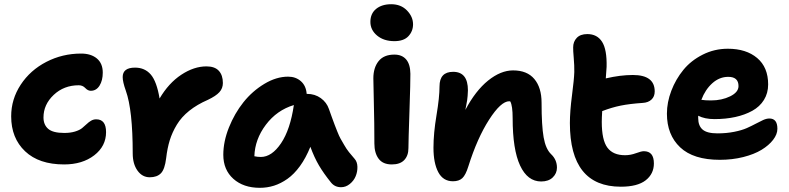

<svg xmlns="http://www.w3.org/2000/svg" viewBox="-20 -817 3755 914"><path d="M285.2 -34.2Q165.5 -34.2 99.4 -96.9Q33.2 -159.7 33.2 -263.2Q33.2 -344.7 78.6 -413.8Q124 -482.9 200.7 -522.5Q277.3 -562 366.2 -562Q413.1 -562 441.2 -538.6Q469.2 -515.1 469.2 -471.2Q469.2 -434.1 453.9 -409.4Q438.5 -384.8 412.1 -384.8Q398.4 -384.8 386 -397.9Q373.5 -411.1 355 -411.1Q284.2 -411.1 235.6 -365.2Q187 -319.3 187 -257.8Q187 -223.1 209.5 -203.6Q231.9 -184.1 286.1 -184.1Q314.9 -184.1 336.7 -190.7Q358.4 -197.3 370.6 -207Q382.8 -216.8 392.6 -226.3Q402.3 -235.8 413.6 -242.4Q424.8 -249 438 -249Q484.9 -249 484.9 -188Q484.9 -121.1 428.5 -77.6Q372.1 -34.2 285.2 -34.2Z M692.9 26.9Q657.2 26.9 634.5 -4.9Q611.8 -36.6 611.8 -86.9Q611.8 -293.5 579.1 -384.8Q564 -427.2 564 -450.2Q564 -495.1 623 -495.1Q669.4 -495.1 697.8 -462.2Q726.1 -429.2 739.7 -348.1Q782.7 -421.4 843 -461.2Q903.3 -501 962.9 -501Q1002.4 -501 1021.7 -480Q1041 -459 1041 -421.9Q1041 -396.5 1024.4 -378.2Q1007.8 -359.9 969.7 -341.8Q918 -319.3 880.9 -289.6Q843.8 -259.8 821.8 -223.4Q799.8 -187 788.1 -149.2Q776.4 -111.3 771 -64Q764.6 -11.2 746.1 7.8Q727.5 26.9 692.9 26.9Z M1216.8 77.1Q1138.7 77.1 1090.8 34.2Q1043 -8.8 1043 -80.1Q1043 -143.1 1069.8 -210.2Q1096.7 -277.3 1138.9 -330.3Q1181.2 -383.3 1238.3 -417.7Q1295.4 -452.1 1351.6 -452.1Q1387.7 -452.1 1412.4 -430.4Q1437 -408.7 1439.9 -370.1H1441.9Q1479 -370.1 1507.1 -349.9Q1535.2 -329.6 1545.9 -297.9Q1548.8 -289.1 1559.3 -260.3Q1569.8 -231.4 1573.2 -222.7Q1576.7 -213.9 1585.7 -190.9Q1594.7 -168 1601.3 -156.7Q1607.9 -145.5 1618.4 -127Q1628.9 -108.4 1641.1 -93Q1653.3 -77.6 1668 -61Q1680.7 -46.9 1681.4 -23.4Q1682.1 0 1673.3 21.5Q1664.6 43 1645.5 58.6Q1626.5 74.2 1603.5 74.2Q1573.7 74.2 1555.7 51.8Q1521 8.8 1498.5 -29.3Q1476.1 -67.4 1457.5 -118.2Q1436 -64.9 1408 -26.4Q1379.9 12.2 1348.4 34.4Q1316.9 56.6 1284.4 66.9Q1252 77.1 1216.8 77.1ZM1221.7 -69.8Q1273.9 -69.8 1317.9 -135Q1361.8 -200.2 1378.9 -316.9Q1297.9 -292.5 1245.6 -223.1Q1193.4 -153.8 1190.9 -73.2Q1206.1 -69.8 1221.7 -69.8Z M1857.4 -621.1Q1807.1 -621.1 1775.1 -647.7Q1743.2 -674.3 1743.2 -712.9Q1743.2 -752.4 1770.5 -774.7Q1797.9 -796.9 1842.3 -796.9Q1888.7 -796.9 1917.5 -767.1Q1946.3 -737.3 1946.3 -701.2Q1946.3 -668.5 1924.3 -644.8Q1902.3 -621.1 1857.4 -621.1ZM1845.2 -34.2Q1802.7 -34.2 1782.5 -61.3Q1762.2 -88.4 1762.2 -133.8Q1762.2 -230.5 1759.8 -320.8Q1757.3 -411.1 1757.3 -443.8Q1757.3 -494.6 1782.2 -525.9Q1807.1 -557.1 1857.4 -557.1Q1893.6 -557.1 1913.3 -534.2Q1933.1 -511.2 1933.6 -465.8Q1934.1 -430.2 1929.2 -287.4Q1924.3 -144.5 1924.3 -111.8Q1924.3 -76.2 1904.5 -55.2Q1884.8 -34.2 1845.2 -34.2Z M2556.2 46.9Q2491.2 46.9 2455.8 -29.1Q2420.4 -105 2420.4 -254.9Q2420.4 -313.5 2409.2 -334Q2407.2 -335 2404.3 -335Q2364.7 -335 2308.3 -247.3Q2252 -159.7 2209.5 -24.9Q2196.8 16.1 2180.9 31Q2165 45.9 2136.2 45.9Q2089.4 45.9 2066.4 2.7Q2043.5 -40.5 2043.5 -113.8Q2043.5 -182.6 2057.9 -268.3Q2072.3 -354 2072.3 -405.8Q2072.3 -475.1 2137.2 -475.1Q2207.5 -475.1 2207.5 -387.2Q2207.5 -374.5 2206.1 -360.6Q2204.6 -346.7 2203.9 -340.3Q2203.1 -334 2199.5 -315.7Q2195.8 -297.4 2195.3 -293.9Q2243.7 -385.3 2303.7 -433.6Q2363.8 -481.9 2422.4 -481.9Q2489.3 -481.9 2523.7 -440.9Q2558.1 -399.9 2558.1 -328.1Q2558.1 -218.8 2567.9 -163.3Q2577.6 -107.9 2603.5 -83Q2631.3 -56.6 2631.3 -19Q2631.3 8.3 2611.3 27.6Q2591.3 46.9 2556.2 46.9Z M2935.5 71.8Q2692.9 71.8 2692.9 -231Q2692.9 -286.1 2702.9 -363Q2712.9 -439.9 2713.9 -474.1Q2714.4 -504.9 2711.2 -541.5Q2708 -578.1 2708.5 -591.8Q2708.5 -618.7 2725.6 -636.7Q2742.7 -654.8 2775.9 -654.8Q2822.8 -654.8 2846.2 -617.9Q2869.6 -581.1 2867.7 -499Q2865.7 -462.9 2863.8 -443.8Q2933.1 -460 2992.7 -460Q3096.7 -460 3096.7 -381.8Q3096.7 -357.4 3081.3 -343Q3065.9 -328.6 3039.6 -327.1Q2976.6 -322.8 2934.6 -314.2Q2892.6 -305.7 2846.7 -288.1Q2844.7 -255.9 2844.7 -236.8Q2844.7 -149.9 2871.6 -114Q2898.4 -78.1 2955.6 -78.1Q2981.4 -78.1 3007.1 -87.6Q3032.7 -97.2 3044.9 -97.2Q3092.8 -97.2 3092.8 -39.1Q3092.8 10.7 3053.7 41.3Q3014.6 71.8 2935.5 71.8Z M3406.7 -56.2Q3280.8 -56.2 3217.8 -115.7Q3154.8 -175.3 3154.8 -275.9Q3154.8 -330.1 3175.8 -385Q3196.8 -439.9 3233.2 -484.4Q3269.5 -528.8 3325.2 -556.9Q3380.9 -585 3444.8 -585Q3532.2 -585 3584.5 -540.8Q3636.7 -496.6 3636.7 -415Q3636.7 -373.5 3616.7 -341.3Q3596.7 -309.1 3561.3 -289.6Q3525.9 -270 3480.2 -260Q3434.6 -250 3380.9 -250Q3335 -250 3303.7 -266.1V-254.9Q3303.7 -218.3 3324.7 -200.2Q3345.7 -182.1 3395.5 -182.1Q3438.5 -182.1 3475.1 -189.5Q3511.7 -196.8 3535.2 -207.3Q3558.6 -217.8 3577.6 -228Q3596.7 -238.3 3612.8 -245.6Q3628.9 -252.9 3642.6 -252.9Q3680.7 -252.9 3680.7 -204.1Q3680.7 -177.7 3660.4 -151.4Q3640.1 -125 3605.2 -103.8Q3570.3 -82.5 3518.1 -69.3Q3465.8 -56.2 3406.7 -56.2ZM3446.8 -451.2Q3404.8 -451.2 3370.8 -420.7Q3336.9 -390.1 3318.8 -341.8Q3336.9 -338.9 3364.7 -338.9Q3416 -338.9 3455.8 -358.4Q3495.6 -377.9 3495.6 -407.2Q3495.6 -451.2 3446.8 -451.2Z"/></svg>

Font: Shantell Sans Bouncy
Style: Bold
Weight: 700
Designer: Stephen Nixon, Anya Danilova, Shantell Martin
Foundry: Arrow Type
Version: Version 1.006;[9816181b4]